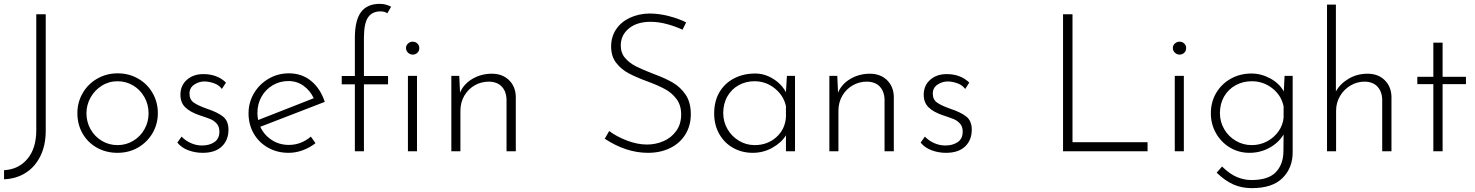

<svg xmlns="http://www.w3.org/2000/svg" viewBox="-20 -784 7645 995"><path d="M1 145V98Q76 94 122 39.5Q168 -15 168 -110V-710H217V-107Q217 -30 188.5 26.5Q160 83 111 113Q62 143 1 145Z M590 -404Q648 -404 696 -376.5Q744 -349 771 -301.5Q798 -254 798 -198Q798 -141 770.5 -94Q743 -47 695.5 -19.5Q648 8 589 8Q530 8 482.5 -18.5Q435 -45 408 -92Q381 -139 381 -198Q381 -254 408.5 -301.5Q436 -349 484 -376.5Q532 -404 590 -404ZM589 -32Q633 -32 670 -54Q707 -76 728.5 -114Q750 -152 750 -197Q750 -242 728.5 -280.5Q707 -319 670 -341Q633 -363 589 -363Q544 -363 507 -339.5Q470 -316 449 -278Q428 -240 428 -197Q428 -152 449.5 -114Q471 -76 508 -54Q545 -32 589 -32Z M899 -45 921 -76Q941 -55 969 -42.5Q997 -30 1027 -30Q1065 -30 1091 -47.5Q1117 -65 1117 -102Q1117 -128 1103 -143.5Q1089 -159 1071 -166.5Q1053 -174 1013 -187Q966 -203 940.5 -227.5Q915 -252 915 -293Q915 -341 948.5 -370.5Q982 -400 1034 -400Q1106 -400 1151 -356L1130 -323Q1115 -343 1090.5 -352Q1066 -361 1041 -362Q1011 -362 986.5 -345.5Q962 -329 962 -299Q962 -268 984 -252.5Q1006 -237 1051 -221Q1106 -203 1135 -180.5Q1164 -158 1164 -112Q1164 -58 1129.5 -25Q1095 8 1030 8Q992 8 956.5 -5Q921 -18 899 -45Z M1591 -76 1615 -42Q1586 -19 1549.5 -5.5Q1513 8 1476 8Q1416 8 1368.5 -19Q1321 -46 1294.5 -92.5Q1268 -139 1268 -197Q1268 -253 1296 -300.5Q1324 -348 1372 -376Q1420 -404 1477 -404Q1545 -404 1593 -364Q1641 -324 1663 -256L1329 -127Q1348 -85 1387.5 -59Q1427 -33 1477 -33Q1540 -33 1591 -76ZM1314 -199Q1314 -178 1318 -162L1606 -275Q1587 -315 1553 -339.5Q1519 -364 1474 -364Q1430 -364 1393 -342Q1356 -320 1335 -282.5Q1314 -245 1314 -199Z M1819 -347H1751V-390H1819V-587Q1819 -679 1851 -721.5Q1883 -764 1948 -764Q1980 -764 2007 -749L1987 -715Q1974 -725 1952 -725Q1908 -725 1887 -693.5Q1866 -662 1866 -588V-390H1991V-347H1866V0H1819ZM2119 -568Q2133 -568 2143 -558.5Q2153 -549 2153 -535Q2153 -520 2143 -510.5Q2133 -501 2119 -501Q2105 -501 2094.5 -511Q2084 -521 2084 -535Q2084 -549 2094.5 -558.5Q2105 -568 2119 -568ZM2141 -391V0H2094V-391Z M2653 -285V0H2605V-272Q2603 -311 2580 -335.5Q2557 -360 2514 -361Q2474 -361 2440.5 -342Q2407 -323 2386.5 -288.5Q2366 -254 2366 -210V0H2319V-391H2360L2364 -304Q2383 -349 2428.5 -375.5Q2474 -402 2529 -402Q2583 -402 2617 -369.5Q2651 -337 2653 -285Z M3351 -671Q3281 -671 3239 -636.5Q3197 -602 3197 -548Q3197 -510 3219.5 -483.5Q3242 -457 3277 -439.5Q3312 -422 3367 -401Q3427 -379 3466.5 -356Q3506 -333 3533 -293.5Q3560 -254 3560 -192Q3560 -133 3532 -87.5Q3504 -42 3453.5 -17Q3403 8 3338 8Q3225 8 3114 -65L3137 -105Q3174 -77 3228 -56Q3282 -35 3333 -35Q3378 -35 3418.5 -52.5Q3459 -70 3484.5 -105.5Q3510 -141 3510 -191Q3510 -238 3486.5 -270Q3463 -302 3427.5 -321.5Q3392 -341 3338 -361Q3278 -383 3239 -403.5Q3200 -424 3173.5 -458Q3147 -492 3147 -543Q3147 -593 3172.5 -631.5Q3198 -670 3243.5 -691.5Q3289 -713 3345 -714Q3393 -714 3444.5 -701Q3496 -688 3536 -668L3517 -630Q3481 -647 3437 -659Q3393 -671 3351 -671Z M4100 -391V0H4053V-83Q4030 -45 3983 -18.5Q3936 8 3881 8Q3825 8 3779.5 -17.5Q3734 -43 3707.5 -89.5Q3681 -136 3681 -196Q3681 -260 3708.5 -306.5Q3736 -353 3784.5 -378Q3833 -403 3894 -403Q3942 -403 3986 -376Q4030 -349 4053 -306L4058 -391ZM4053 -178V-234Q4041 -289 3995 -326Q3949 -363 3890 -363Q3845 -363 3808 -342.5Q3771 -322 3749.5 -284.5Q3728 -247 3728 -198Q3728 -153 3750 -115Q3772 -77 3809.5 -54.5Q3847 -32 3891 -32Q3957 -32 4003 -73Q4049 -114 4053 -178Z M4612 -285V0H4564V-272Q4562 -311 4539 -335.5Q4516 -360 4473 -361Q4433 -361 4399.5 -342Q4366 -323 4345.5 -288.5Q4325 -254 4325 -210V0H4278V-391H4319L4323 -304Q4342 -349 4387.5 -375.5Q4433 -402 4488 -402Q4542 -402 4576 -369.5Q4610 -337 4612 -285Z M4751 -45 4773 -76Q4793 -55 4821 -42.5Q4849 -30 4879 -30Q4917 -30 4943 -47.5Q4969 -65 4969 -102Q4969 -128 4955 -143.5Q4941 -159 4923 -166.5Q4905 -174 4865 -187Q4818 -203 4792.5 -227.5Q4767 -252 4767 -293Q4767 -341 4800.5 -370.5Q4834 -400 4886 -400Q4958 -400 5003 -356L4982 -323Q4967 -343 4942.5 -352Q4918 -361 4893 -362Q4863 -362 4838.5 -345.5Q4814 -329 4814 -299Q4814 -268 4836 -252.5Q4858 -237 4903 -221Q4958 -203 4987 -180.5Q5016 -158 5016 -112Q5016 -58 4981.5 -25Q4947 8 4882 8Q4844 8 4808.5 -5Q4773 -18 4751 -45Z M5538 -710V-47H5927V0H5489V-710Z M6115 -391V0H6068V-391ZM6093 -568Q6107 -568 6117 -558.5Q6127 -549 6127 -535Q6127 -520 6117 -510.5Q6107 -501 6093 -501Q6079 -501 6068.5 -511Q6058 -521 6058 -535Q6058 -549 6068.5 -558.5Q6079 -568 6093 -568Z M6679 -391V6Q6679 86 6626.5 138.5Q6574 191 6467 191Q6416 191 6373 172.5Q6330 154 6285 111L6313 79Q6353 118 6390 133.5Q6427 149 6465 149Q6551 149 6590 110Q6629 71 6631 5L6632 -87Q6606 -44 6558.5 -18Q6511 8 6455 8Q6400 8 6354.5 -19Q6309 -46 6282 -93Q6255 -140 6255 -197Q6255 -256 6283 -303Q6311 -350 6359 -376.5Q6407 -403 6465 -403Q6516 -403 6563 -377.5Q6610 -352 6633 -310L6637 -391ZM6632 -175V-233Q6620 -290 6573.5 -326.5Q6527 -363 6467 -363Q6421 -363 6383 -342Q6345 -321 6323.5 -283.5Q6302 -246 6302 -198Q6302 -153 6324 -115Q6346 -77 6384 -54.5Q6422 -32 6467 -32Q6510 -32 6546.5 -51.5Q6583 -71 6606 -104Q6629 -137 6632 -175Z M7191 -285V0H7143V-272Q7141 -311 7118 -335.5Q7095 -360 7052 -361Q7013 -361 6979 -341Q6945 -321 6924.5 -286.5Q6904 -252 6904 -210V0H6857V-760H6903V-310Q6925 -350 6969 -376Q7013 -402 7067 -402Q7121 -402 7155 -369.5Q7189 -337 7191 -285Z M7456 -563V-386H7577V-348H7456V0H7408V-348H7325V-386H7408V-563Z"/></svg>

Font: Josefin Sans Light
Style: Regular
Weight: 300
Designer: Santiago Orozco
Foundry: Typemade
Version: Version 2.000